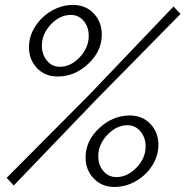

<svg xmlns="http://www.w3.org/2000/svg" viewBox="-20 -740 744 770"><path d="M96.2 -550.8Q96.2 -595.2 121.6 -634.5Q147 -673.8 187.7 -697Q228.5 -720.2 272.9 -720.2Q323.7 -720.2 356 -686Q388.2 -651.9 388.2 -601.1Q388.2 -534.7 333.7 -483.9Q279.3 -433.1 210.9 -433.1Q160.6 -433.1 128.4 -466.8Q96.2 -500.5 96.2 -550.8ZM6.8 -26.9 340.8 -362.8 675.8 -713.9 704.1 -684.1 365.2 -339.8 35.2 3.9ZM335.9 -596.2Q335.9 -631.8 315.7 -656Q295.4 -680.2 264.2 -680.2Q220.2 -680.2 184.1 -642.1Q147.9 -604 147.9 -557.1Q147.9 -521.5 168.2 -496.8Q188.5 -472.2 220.2 -472.2Q263.7 -472.2 299.8 -510.5Q335.9 -548.8 335.9 -596.2ZM323.2 -108.9Q323.2 -175.3 377.9 -226.1Q432.6 -276.9 500 -276.9Q550.8 -276.9 583 -243.2Q615.2 -209.5 615.2 -159.2Q615.2 -114.7 590.1 -75.4Q564.9 -36.1 524.2 -13.2Q483.4 9.8 439 9.8Q388.7 9.8 356 -24.2Q323.2 -58.1 323.2 -108.9ZM564 -152.8Q564 -188.5 543.2 -213.1Q522.5 -237.8 491.2 -237.8Q447.3 -237.8 410.6 -199.2Q374 -160.6 374 -113.8Q374 -78.1 394.5 -54Q415 -29.8 446.8 -29.8Q490.7 -29.8 527.3 -67.6Q564 -105.5 564 -152.8Z"/></svg>

Font: Rawline
Style: Italic
Weight: 400
Italic angle: -12°
Designer: Matt McInerney, Pablo Impallari, Rodrigo Fuenzalida
Foundry: Matt McInerney, Pablo Impallari, Rodrigo Fuenzalida
Version: Version 4.020;PS 004.020;hotconv 1.0.88;makeotf.lib2.5.64775